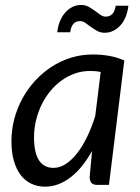

<svg xmlns="http://www.w3.org/2000/svg" viewBox="-20 -728 551 756"><path d="M376.5 -444.5Q365.5 -447 354.8 -447.8Q344 -448.5 333.5 -448.5Q303.5 -448.5 275.5 -438.8Q247.5 -429 223 -411.5Q198.5 -394 178.5 -369.8Q158.5 -345.5 144.2 -316.5Q130 -287.5 122 -254.8Q114 -222 114 -187.5Q114 -67 191 -67Q215.5 -67 239 -82.2Q262.5 -97.5 283.8 -124.8Q305 -152 323 -189.2Q341 -226.5 355 -271ZM342.5 -133.5Q324.5 -101.5 303.8 -75.5Q283 -49.5 259.8 -31.2Q236.5 -13 210.8 -3Q185 7 157.5 7Q127.5 7 103 -4.8Q78.5 -16.5 61.2 -39.2Q44 -62 34.5 -95.2Q25 -128.5 25 -171.5Q25 -216.5 36.2 -259.2Q47.5 -302 68.2 -340Q89 -378 118 -409.8Q147 -441.5 182.8 -464.8Q218.5 -488 259.5 -500.8Q300.5 -513.5 345.5 -513.5Q378 -513.5 408.8 -508.2Q439.5 -503 469.5 -490L409 0H363Q345.5 0 339.2 -9Q333 -18 333 -31ZM396 -662.5Q429.5 -662.5 435.5 -705.5H485.5Q483 -682 475 -662.2Q467 -642.5 454.5 -628.5Q442 -614.5 426.2 -606.8Q410.5 -599 392 -599Q376 -599 362.8 -606.2Q349.5 -613.5 338 -622Q326.5 -630.5 316.2 -637.8Q306 -645 295.5 -645Q262 -645 256.5 -601H205.5Q208 -625 216.2 -644.8Q224.5 -664.5 237 -678.8Q249.5 -693 265.5 -700.8Q281.5 -708.5 299.5 -708.5Q316 -708.5 329 -701.2Q342 -694 353.5 -685.5Q365 -677 375.2 -669.8Q385.5 -662.5 396 -662.5Z"/></svg>

Font: Lato 2
Style: Italic
Weight: 400
Italic angle: -7°
Designer: Lukasz Dziedzic with Adam Twardoch and Botio Nikoltchev
Foundry: tyPoland Lukasz Dziedzic
Version: Version 2.015; 2015-08-06; http://www.latofonts.com/